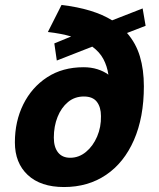

<svg xmlns="http://www.w3.org/2000/svg" viewBox="-20 -743 640 774"><path d="M238 11Q144 11 92 -37.5Q40 -86 40 -169Q40 -254 74 -322.5Q108 -391 170 -431.5Q232 -472 317 -472Q347 -472 372.5 -464Q398 -456 417 -442Q412 -476 397 -504.5Q382 -533 352 -555L209 -499L199 -568L267 -596Q226 -608 173 -614L228 -723Q356 -708 432 -661L555 -709L567 -639L492 -610Q528 -569 544 -515.5Q560 -462 560 -395Q560 -270 520 -178.5Q480 -87 407.5 -38Q335 11 238 11ZM263 -107Q298 -107 326.5 -130.5Q355 -154 371.5 -192.5Q388 -231 387 -275Q387 -311 370.5 -332.5Q354 -354 318 -354Q281 -354 254 -331.5Q227 -309 212 -271.5Q197 -234 197 -188Q197 -150 214 -128.5Q231 -107 263 -107Z"/></svg>

Font: Geist Mono ExtraBold
Style: Italic
Weight: 800
Italic angle: -12°
Monospace: yes
Designer: Basement.studio, Andrés Briganti, Mateo Zaragoza
Foundry: Basement.studio, Vercel, Andrés Briganti, Guido Ferreyra, Mateo Zaragoza
Version: Version 1.500; ttfautohint (v1.8.4.7-5d5b)